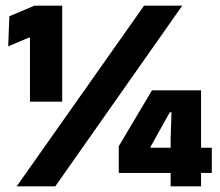

<svg xmlns="http://www.w3.org/2000/svg" viewBox="-20 -659 777 679"><path d="M86 -299.5V-525.5H81L9 -495L13 -601.5L102 -639H200V-299.5ZM39 0 489.5 -639H624.5L175.5 0ZM583.5 0V-172L586.5 -262H580.5L512.5 -140V-105.5L463.5 -136.5H729V-47.5H400V-142L517.5 -339.5H691V0Z"/></svg>

Font: Anek Telugu Medium ExtraBold
Style: Regular
Weight: 800
Version: Version 1.003